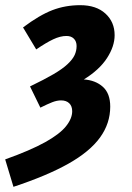

<svg xmlns="http://www.w3.org/2000/svg" viewBox="-45 -530 512 742"><path d="M7 192 -25 86Q73 51 129.5 19.5Q186 -12 210 -42Q234 -72 234 -100Q234 -120 222.5 -131Q211 -142 191 -142Q175 -142 157 -135Q139 -128 111 -114L71 -196Q127 -223 162 -243.5Q197 -264 216.5 -282.5Q236 -301 243.5 -317.5Q251 -334 251 -352Q251 -370 240.5 -380.5Q230 -391 212 -391Q188 -391 160.5 -378Q133 -365 95 -339L44 -424Q108 -472 158 -491Q208 -510 265 -510Q327 -510 362.5 -477.5Q398 -445 398 -394Q398 -351 368.5 -305.5Q339 -260 279 -223Q324 -220 352.5 -194.5Q381 -169 381 -118Q381 -53 341.5 1.5Q302 56 219.5 102.5Q137 149 7 192Z"/></svg>

Font: Source Sans 3 ExtraBold
Style: Italic
Weight: 800
Italic angle: -11°
Version: Version 3.052;hotconv 1.1.0;makeotfexe 2.6.0